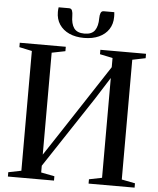

<svg xmlns="http://www.w3.org/2000/svg" viewBox="-62 -1009 872 1062"><g transform="rotate(5 374.0 -478.5)"><path d="M22 0V-24L93.5 -38.5V-703.5L23 -718.5V-743H278.5V-718.5L203.5 -703.5V-137.5L292.5 -272.5L541.5 -652.5V-703.5L470.5 -718.5V-743H724V-718.5L651 -703.5V-38.5L725.5 -24V0H470V-24L541.5 -38.5V-592.5L465.5 -472.5L203.5 -76V-38.5L278 -24V0ZM278 -957Q291 -957 295.2 -945.2Q299.5 -933.5 299.5 -916.5Q299.5 -872.5 316.5 -848.5Q333.5 -824.5 374.5 -824.5Q415.5 -824.5 432.2 -848.5Q449 -872.5 449 -916.5Q449 -933.5 453.5 -945.2Q458 -957 470.5 -957H529Q530 -950.5 530.2 -944Q530.5 -937.5 530.5 -931Q530.5 -891 511.2 -861.8Q492 -832.5 456.8 -816.5Q421.5 -800.5 374.5 -800.5Q327 -800.5 292 -816.5Q257 -832.5 237.5 -861.8Q218 -891 218 -931Q218 -937.5 218.5 -944Q219 -950.5 220 -957Z"/></g></svg>

Font: Merriweather 120pt
Style: Regular
Weight: 400
Version: Version 2.100